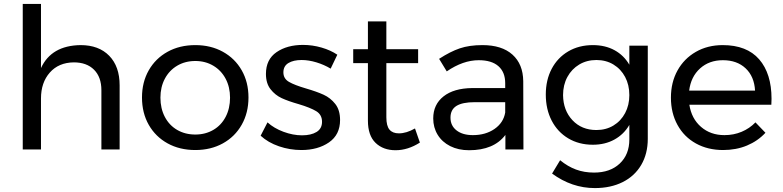

<svg xmlns="http://www.w3.org/2000/svg" viewBox="-20 -762 3990 979"><path d="M590 -327V0H497V-302Q497 -369 459.5 -406.5Q422 -444 356 -444Q279 -443 234 -392Q189 -341 189 -260V0H96V-742H189V-415Q242 -530 391 -532Q484 -532 537 -477.5Q590 -423 590 -327Z M1247 -265Q1247 -187 1212.5 -126Q1178 -65 1116.5 -31Q1055 3 976 3Q896 3 834.5 -31Q773 -65 738.5 -125.5Q704 -186 704 -265Q704 -343 738.5 -403.5Q773 -464 834.5 -498Q896 -532 976 -532Q1055 -532 1116.5 -498Q1178 -464 1212.5 -403.5Q1247 -343 1247 -265ZM798 -264Q798 -209 820.5 -166Q843 -123 883.5 -99.5Q924 -76 976 -76Q1027 -76 1067.5 -99.5Q1108 -123 1130.5 -166Q1153 -209 1153 -264Q1153 -318 1130.5 -360.5Q1108 -403 1067.5 -427Q1027 -451 976 -451Q924 -451 883.5 -427Q843 -403 820.5 -360.5Q798 -318 798 -264Z M1518 -456Q1476 -456 1450.5 -440.5Q1425 -425 1425 -393Q1425 -361 1453.5 -344.5Q1482 -328 1540 -311Q1595 -295 1630 -279Q1665 -263 1689.5 -232Q1714 -201 1714 -150Q1714 -75 1657.5 -36Q1601 3 1517 3Q1458 3 1402.5 -16Q1347 -35 1309 -70L1344 -138Q1377 -108 1425.5 -90Q1474 -72 1520 -72Q1566 -72 1594 -89Q1622 -106 1622 -141Q1622 -177 1592.5 -195Q1563 -213 1503 -231Q1450 -246 1416.5 -261.5Q1383 -277 1359.5 -307Q1336 -337 1336 -385Q1336 -459 1390 -496Q1444 -533 1525 -533Q1573 -533 1619.5 -519.5Q1666 -506 1700 -483L1666 -412Q1633 -432 1593.5 -444Q1554 -456 1518 -456Z M2121 -35Q2060 4 1997 4Q1934 4 1895 -33.5Q1856 -71 1856 -147V-440H1781V-511H1856V-653H1950V-511H2112V-440H1950V-164Q1950 -120 1966 -101Q1982 -82 2014 -82Q2052 -82 2096 -107Z M2557 0V-74Q2498 4 2372 4Q2317 4 2275.5 -17Q2234 -38 2211.5 -75Q2189 -112 2189 -158Q2189 -229 2241.5 -270.5Q2294 -312 2388 -313H2556V-338Q2556 -394 2521.5 -424.5Q2487 -455 2421 -455Q2341 -455 2258 -398L2219 -462Q2276 -499 2324.5 -515.5Q2373 -532 2440 -532Q2539 -532 2593 -483.5Q2647 -435 2648 -348L2649 0ZM2556 -188V-241H2401Q2338 -241 2307.5 -222Q2277 -203 2277 -162Q2277 -121 2308 -97Q2339 -73 2391 -73Q2456 -73 2501.5 -104.5Q2547 -136 2556 -188Z M3283 -529V-54Q3283 22 3249.5 79Q3216 136 3155 166.5Q3094 197 3013 197Q2896 197 2795 123L2836 55Q2875 87 2917 102.5Q2959 118 3009 118Q3091 118 3140 72Q3189 26 3189 -51V-125Q3161 -77 3113 -50.5Q3065 -24 3003 -24Q2932 -24 2877.5 -56.5Q2823 -89 2793 -147Q2763 -205 2763 -280Q2763 -354 2793 -411Q2823 -468 2877.5 -500Q2932 -532 3003 -532Q3066 -532 3113.5 -506Q3161 -480 3189 -432V-529ZM3189 -277Q3189 -329 3167.5 -369.5Q3146 -410 3108 -433Q3070 -456 3021 -456Q2972 -456 2933.5 -433Q2895 -410 2873 -369.5Q2851 -329 2851 -277Q2852 -199 2899 -149Q2946 -99 3021 -99Q3070 -99 3108 -122Q3146 -145 3167.5 -185.5Q3189 -226 3189 -277Z M3914 -258Q3914 -238 3913 -228H3495Q3506 -157 3554.5 -115Q3603 -73 3674 -73Q3721 -73 3761.5 -90Q3802 -107 3832 -138L3883 -85Q3844 -43 3789 -20Q3734 3 3667 3Q3589 3 3528.5 -30.5Q3468 -64 3434.5 -125Q3401 -186 3401 -264Q3401 -342 3434.5 -402.5Q3468 -463 3528 -497.5Q3588 -532 3665 -532Q3788 -532 3851 -459.5Q3914 -387 3914 -258ZM3830 -300Q3826 -372 3782 -413.5Q3738 -455 3666 -455Q3596 -455 3549.5 -413Q3503 -371 3494 -300Z"/></svg>

Font: Gontserrat
Style: Regular
Weight: 400
Designer: Julieta Ulanovsky
Foundry: Julieta Ulanovsky
Version: Version 6.001